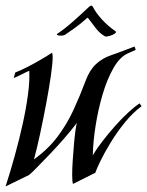

<svg xmlns="http://www.w3.org/2000/svg" viewBox="-23 -650 528 689"><path d="M-3 19Q14 -33 30 -91Q46 -149 58.5 -205.5Q71 -262 77.5 -311.5Q84 -361 82 -396Q72 -392 53.5 -382.5Q35 -373 26 -370L32 -390Q48 -396 72 -408Q96 -420 121 -434.5Q146 -449 164 -461Q166 -455 166 -445Q166 -422 159.5 -377.5Q153 -333 143 -279.5Q133 -226 121.5 -172.5Q110 -119 99 -78Q150 -115 183.5 -159.5Q217 -204 240.5 -255Q264 -306 285 -362Q299 -399 321.5 -420Q344 -441 376 -452Q381 -454 394.5 -458.5Q408 -463 423 -469Q438 -475 449 -479Q460 -483 460 -483L464 -471L437 -459Q407 -446 384 -405.5Q361 -365 345 -310.5Q329 -256 320 -198.5Q311 -141 310 -93Q323 -115 344.5 -143Q366 -171 390.5 -198.5Q415 -226 438.5 -247.5Q462 -269 478 -279L485 -269Q453 -245 425 -210.5Q397 -176 375 -140Q353 -104 338.5 -74.5Q324 -45 319 -30L239 10Q236 4 236 -23Q236 -45 238 -74.5Q240 -104 242.5 -133Q245 -162 248 -183Q251 -204 253 -209Q234 -184 208 -154Q182 -124 155.5 -96.5Q129 -69 109 -48.5Q89 -28 81 -22ZM355 -519Q336 -529 321 -548.5Q306 -568 294 -584Q293 -586 291 -586Q289 -586 288 -584Q267 -565 242.5 -547.5Q218 -530 210 -525Q204 -522 195 -522Q188 -522 183.5 -524Q179 -526 183 -529Q210 -547 242 -575.5Q274 -604 296 -625Q305 -634 310 -626Q321 -604 343 -580Q365 -556 390 -539Q397 -535 389 -529.5Q381 -524 370 -521Q359 -518 355 -519Z"/></svg>

Font: Kings
Style: Regular
Weight: 400
Designer: Robert E. Leuschke
Foundry: Robert E. Leuschke
Version: Version 1.010; ttfautohint (v1.8.3)